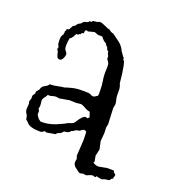

<svg xmlns="http://www.w3.org/2000/svg" viewBox="-108 -614 627 711"><g transform="rotate(20 206.0 -259.0)"><path d="M85.9 -255.9 117.2 -261.7Q125 -261.7 127.4 -263.2Q129.9 -264.6 148.4 -269.5Q167 -274.4 183.6 -274.4H207Q218.8 -274.4 224.6 -271Q230.5 -267.6 235.4 -267.6Q240.2 -267.6 252 -276.4Q252.9 -280.3 252.9 -284.2V-293Q252.9 -317.4 249.5 -336.4Q246.1 -355.5 247.6 -377.9Q249 -400.4 244.6 -405.8Q240.2 -411.1 238.3 -414.6Q236.3 -418 237.3 -421.9Q238.3 -425.8 234.9 -431.2Q231.4 -436.5 231.9 -439Q232.4 -441.4 231 -443.4Q229.5 -445.3 228 -445.8Q226.6 -446.3 225.1 -448.2Q223.6 -450.2 224.1 -451.2Q224.6 -452.1 223.1 -455.1Q221.7 -458 218.3 -460.4Q214.8 -462.9 213.9 -467.8Q201.2 -473.6 192.4 -487.3Q187.5 -488.3 182.1 -487.8Q176.8 -487.3 172.4 -488.8Q168 -490.2 165 -491.7Q162.1 -493.2 158.2 -493.2L135.7 -487.3Q134.8 -487.3 128.9 -489.3Q124 -488.3 124 -482.9Q124 -477.5 122.1 -474.6Q113.3 -474.6 113.3 -467.8Q108.4 -467.8 106.4 -464.8Q104.5 -461.9 98.6 -463.9Q94.7 -457 90.8 -450.2Q86.9 -443.4 80.1 -439.5Q77.1 -423.8 77.1 -410.2Q77.1 -396.5 83 -390.6Q88.9 -384.8 88.9 -378.4Q88.9 -372.1 84 -362.8Q79.1 -353.5 72.3 -353.5Q65.4 -353.5 63 -357.4Q60.5 -361.3 59.1 -366.2Q57.6 -371.1 56.6 -376.5Q55.7 -381.8 49.8 -387.7Q52.7 -387.7 52.7 -392.6Q52.7 -397.5 49.8 -401.4Q46.9 -405.3 46.9 -422.9Q46.9 -440.4 54.7 -445.3Q53.7 -445.3 53.7 -447.3L55.7 -456.1Q54.7 -456.1 54.7 -458L58.6 -463.9L57.6 -465.8Q58.6 -469.7 62 -469.2Q65.4 -468.8 67.4 -471.2Q69.3 -473.6 76.2 -487.3Q83 -489.3 85.4 -493.7Q87.9 -498 92.8 -502Q100.6 -504.9 103.5 -509.3Q106.4 -513.7 110.8 -515.6Q115.2 -517.6 120.6 -518.6Q126 -519.5 127.9 -525.4L130.9 -524.4Q135.7 -524.4 137.7 -527.8Q139.6 -531.2 148.9 -531.2Q158.2 -531.2 159.2 -533.2Q160.2 -535.2 167 -535.2Q173.8 -535.2 188 -528.3Q202.1 -521.5 205.1 -521.5H208Q214.8 -513.7 226.6 -511.7Q240.2 -501 253.4 -491.7Q266.6 -482.4 274.4 -467.8Q276.4 -465.8 275.9 -464.8Q275.4 -463.9 278.3 -460.4Q281.2 -457 284.2 -452.1Q287.1 -447.3 290 -443.8Q293 -440.4 293.5 -440.9Q293.9 -441.4 293.9 -433.6L294.9 -432.6L297.9 -430.7Q303.7 -416 307.6 -385.7Q311.5 -355.5 311.5 -351.1Q311.5 -346.7 313 -344.2Q314.5 -341.8 316.4 -334.5Q318.4 -327.1 317.9 -314Q317.4 -300.8 318.8 -292.5Q320.3 -284.2 321.8 -278.8Q323.2 -273.4 323.2 -267.6L320.3 -252.9L323.2 -189.5L320.3 -175.8L321.3 -154.3L318.4 -122.1L325.2 -90.8L319.3 -64.5L323.2 -43.9Q323.2 -40 320.3 -38.1Q330.1 -30.3 343.8 -30.3L374 -36.1H401.4Q403.3 -34.2 403.3 -32.2Q403.3 -30.3 405.8 -28.3Q408.2 -26.4 410.2 -25.4Q412.1 -24.4 412.1 -20.5Q412.1 -16.6 410.2 -14.2Q408.2 -11.7 410.2 -6.8Q404.3 -5.9 402.8 -2.4Q401.4 1 397.9 2.9Q394.5 4.9 387.7 4.9Q380.9 4.9 371.1 9.8Q367.2 8.8 361.3 8.8L349.6 5.9Q347.7 5.9 347.2 8.3Q346.7 10.7 343.8 10.7L335.9 7.8Q328.1 7.8 320.8 11.7Q313.5 15.6 309.6 15.6Q305.7 15.6 299.8 13.7L287.1 16.6Q284.2 16.6 279.3 12.7Q274.4 8.8 265.1 2Q255.9 -4.9 255.9 -16.6L257.8 -30.3L253.9 -41L257.8 -105.5L256.8 -132.8Q256.8 -139.6 246.1 -139.6Q243.2 -139.6 239.7 -136.7Q236.3 -133.8 232.9 -131.8Q229.5 -129.9 226.1 -129.9Q222.7 -129.9 218.8 -127.9Q214.8 -126 212.4 -123.5Q210 -121.1 204.1 -120.1Q196.3 -109.4 183.6 -109.4H180.7Q177.7 -108.4 175.8 -105.5Q173.8 -102.5 170.4 -100.1Q167 -97.7 161.6 -96.2Q156.2 -94.7 153.3 -88.9L120.1 -83Q115.2 -83 111.3 -85.9Q103.5 -78.1 95.7 -78.1Q56.6 -78.1 43.9 -91.8Q39.1 -97.7 32.2 -102.5L29.3 -116.2Q27.3 -121.1 24.9 -124Q22.5 -127 21 -132.8Q19.5 -138.7 20.5 -146Q21.5 -153.3 21.5 -160.2L19.5 -170.9L23.4 -181.6V-191.4Q23.4 -195.3 25.4 -197.3Q27.3 -199.2 29.3 -202.1Q31.2 -205.1 30.3 -208.5Q29.3 -211.9 35.2 -217.8Q41 -223.6 41 -226.1Q41 -228.5 44.4 -233.9Q47.9 -239.3 56.2 -243.2Q64.5 -247.1 69.3 -254.9Q78.1 -255.9 85.9 -255.9ZM235.4 -186.5 243.2 -184.6Q245.1 -184.6 246.6 -187Q248 -189.5 250 -189.5L243.2 -210Q231.4 -211.9 220.2 -218.8Q209 -225.6 202.1 -225.6L184.6 -223.6L159.2 -224.6L120.1 -217.8L107.4 -219.7Q99.6 -219.7 91.8 -216.8Q84 -213.9 76.2 -215.8Q74.2 -210 67.4 -202.1Q60.5 -194.3 62 -183.6Q63.5 -172.9 63.5 -166L61.5 -157.2Q61.5 -155.3 63 -153.3Q64.5 -151.4 65.4 -148.9Q66.4 -146.5 65.9 -143.6Q65.4 -140.6 65.4 -136.7Q65.4 -132.8 69.8 -127.9Q74.2 -123 76.2 -118.2L77.1 -119.1Q79.1 -119.1 80.6 -116.2Q82 -113.3 89.8 -113.3Q123 -113.3 158.2 -130.9L170.9 -136.7Q180.7 -143.6 191.9 -146.5Q203.1 -149.4 207 -157.2Q222.7 -183.6 234.4 -186.5Z"/></g></svg>

Font: Mountains of Christmas
Style: Regular
Weight: 400
Designer: Crystal Kluge
Foundry: Font Diner, Inc DBA Tart Workshop
Version: Version 1.003